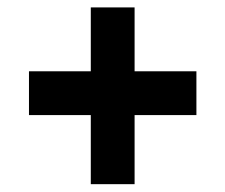

<svg xmlns="http://www.w3.org/2000/svg" viewBox="-20 -499 593 505"><path d="M334 -196.3V-14.6H218.8V-196.3H56.2V-311.5H218.8V-479.5H334V-311.5H496.6V-196.3Z"/></svg>

Font: Vazirmatn FD NL ExtraBold
Style: Regular
Weight: 800
Designer: Saber Rastikerdar
Foundry: Saber Rastikerdar
Version: Version 33.003